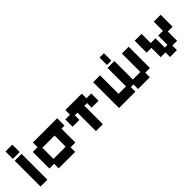

<svg xmlns="http://www.w3.org/2000/svg" viewBox="156 -1570 2513 2513"><g transform="rotate(-45 1412.5 -313.5)"><path d="M61 11V-467H188V11ZM61 -501V-638H188V-501Z M398 11V-74H310V-381H398V-467H847V-331H791V-74H702V11ZM437 -125H663V-331H437Z M1087 11V-331H1038V-246H911V-381H999V-467H1303V-381H1392V-246H1264V-331H1215V11Z M1514 11V-467H1641V-125H1779V-467H1906V-125H2045V-467H2171V-74H2084V11H1867V-74H1818V11ZM1801 -499V-636H1882V-499Z M2459 11V-74H2371V-246H2282V-467H2409V-297H2497V-125H2547V-297H2635V-467H2763V-246H2674V-74H2586V11Z"/></g></svg>

Font: Pixelify Sans
Style: Bold
Weight: 700
Designer: Stefie Justprince
Foundry: Typecalism Foundryline
Version: Version 1.000